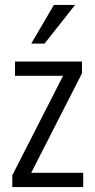

<svg xmlns="http://www.w3.org/2000/svg" viewBox="-20 -760 386 780"><path d="M30 0V-48L250 -479L267 -452H41V-510H313V-462L93 -31L76 -58H318V0ZM161 -583H107L199 -740H285Z"/></svg>

Font: Instrument Sans Condensed
Style: Regular
Weight: 400
Width: 3
Designer: Rodrigo Fuenzalida
Foundry: fragTYPE
Version: Version 1.000;gftools[0.9.28]